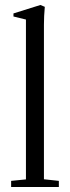

<svg xmlns="http://www.w3.org/2000/svg" viewBox="-20 -746 279 766"><path d="M24.4 0V-24.4L83.5 -30.3V-668L33.7 -680.2V-692.4L141.1 -726.1L158.7 -718.8Q155.3 -681.2 155.3 -647.5V-30.8L214.8 -24.4V0Z"/></svg>

Font: Elstob 18pt
Style: Regular
Weight: 400
Designer: Peter S. Baker
Version: Version 1.015